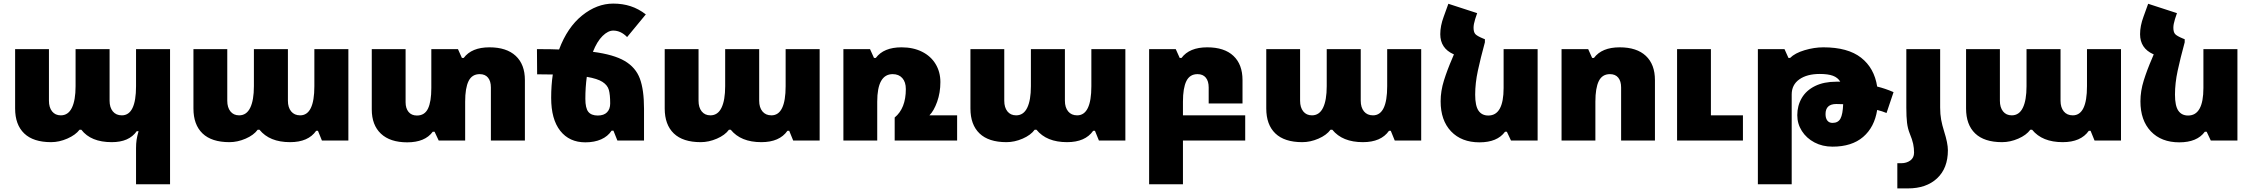

<svg xmlns="http://www.w3.org/2000/svg" viewBox="-20 -781 12521 1067"><path d="M736 42Q736 17 739 -3.5Q742 -24 750 -52H740Q718 -21 683.5 -6Q649 9 601 9Q485 9 432 -60H422Q400 -31 354.5 -11Q309 9 264 9Q165 9 114.5 -39.5Q64 -88 64 -178V-508H252V-221Q252 -184 269.5 -162Q287 -140 318 -140Q359 -140 379.5 -182Q400 -224 400 -302V-508H589V-221Q589 -184 607 -162Q625 -140 657 -140Q736 -140 736 -302V-508H925V243H736Z M1055 -178V-508H1243V-221Q1243 -184 1260.5 -162Q1278 -140 1309 -140Q1350 -140 1370.5 -182Q1391 -224 1391 -302V-508H1580V-221Q1580 -184 1598 -162Q1616 -140 1648 -140Q1727 -140 1727 -302V-508H1916V0H1769L1747 -54H1737Q1693 9 1592 9Q1478 9 1422 -60H1412Q1390 -30 1345 -10.5Q1300 9 1255 9Q1156 9 1105.5 -39.5Q1055 -88 1055 -178Z M2897 -336V0H2708V-295Q2708 -330 2692 -349.5Q2676 -369 2646 -369Q2603 -369 2584 -330.5Q2565 -292 2565 -216V0H2418L2395 -49H2385Q2342 10 2243 10Q2148 10 2097 -38Q2046 -86 2046 -173V-508H2234V-213Q2234 -179 2250.5 -159Q2267 -139 2297 -139Q2340 -139 2358.5 -177.5Q2377 -216 2377 -292V-508H2525L2547 -459H2557Q2601 -518 2700 -518Q2795 -518 2846 -470.5Q2897 -423 2897 -336Z M3559 -177V0H3411L3389 -55H3379Q3358 -23 3320.5 -6.5Q3283 10 3233 10Q3144 10 3093.5 -54Q3043 -118 3043 -237Q3043 -307 3052 -367Q3025 -368 2965 -368L2964 -508Q3049 -508 3087 -506Q3133 -629 3215 -695Q3297 -761 3388 -761Q3440 -761 3484.5 -746.5Q3529 -732 3569 -701L3465 -575Q3430 -611 3388 -611Q3359 -611 3328.5 -581Q3298 -551 3275 -493Q3391 -478 3452 -442Q3513 -406 3536 -344Q3559 -282 3559 -177ZM3371 -206Q3371 -255 3363.5 -281.5Q3356 -308 3328 -326Q3300 -344 3241 -354Q3233 -296 3233 -232Q3233 -180 3249.5 -159.5Q3266 -139 3302 -139Q3336 -139 3353.5 -157Q3371 -175 3371 -206Z M3674 -178V-508H3862V-221Q3862 -184 3879.5 -162Q3897 -140 3928 -140Q3969 -140 3989.5 -182Q4010 -224 4010 -302V-508H4199V-221Q4199 -184 4217 -162Q4235 -140 4267 -140Q4346 -140 4346 -302V-508H4535V0H4388L4366 -54H4356Q4312 9 4211 9Q4097 9 4041 -60H4031Q4009 -30 3964 -10.5Q3919 9 3874 9Q3775 9 3724.5 -39.5Q3674 -88 3674 -178Z M5299 -140V0H4952V-128Q5014 -179 5014 -286Q5014 -325 4994.5 -347Q4975 -369 4941 -369Q4855 -369 4855 -216V0H4667V-508H4815L4837 -459H4847Q4891 -518 4990 -518Q5055 -518 5104 -493.5Q5153 -469 5179.5 -425Q5206 -381 5206 -325Q5206 -266 5188 -215.5Q5170 -165 5145 -140Z M5373 -178V-508H5561V-221Q5561 -184 5578.5 -162Q5596 -140 5627 -140Q5668 -140 5688.5 -182Q5709 -224 5709 -302V-508H5898V-221Q5898 -184 5916 -162Q5934 -140 5966 -140Q6045 -140 6045 -302V-508H6234V0H6087L6065 -54H6055Q6011 9 5910 9Q5796 9 5740 -60H5730Q5708 -30 5663 -10.5Q5618 9 5573 9Q5474 9 5423.5 -39.5Q5373 -88 5373 -178Z M6900 0H6554V243H6366V-508H6514L6536 -459H6546Q6590 -518 6689 -518Q6784 -518 6834.5 -470.5Q6885 -423 6885 -336V-206H6697V-295Q6697 -330 6681 -349.5Q6665 -369 6635 -369Q6592 -369 6573 -330.5Q6554 -292 6554 -216V-140H6900Z M7017 -178V-508H7205V-221Q7205 -184 7222.5 -162Q7240 -140 7271 -140Q7312 -140 7332.5 -182Q7353 -224 7353 -302V-508H7542V-221Q7542 -184 7560 -162Q7578 -140 7610 -140Q7689 -140 7689 -302V-508H7878V0H7731L7709 -54H7699Q7655 9 7554 9Q7440 9 7384 -60H7374Q7352 -30 7307 -10.5Q7262 9 7217 9Q7118 9 7067.5 -39.5Q7017 -88 7017 -178Z M8525 -508V0H8377L8354 -49H8344Q8301 10 8202 10Q8102 10 8044 -51Q7986 -112 7986 -218Q7986 -275 8004.5 -334Q8023 -393 8050 -455L8060 -479L8057 -480Q7984 -513 7984 -591Q7984 -637 8003 -688L8029 -760L8189 -708L8178 -675Q8169 -646 8169 -627Q8169 -603 8178.5 -592Q8188 -581 8222 -567L8232 -563V-546Q8208 -458 8193 -388.5Q8178 -319 8178 -255Q8178 -193 8196.5 -166Q8215 -139 8251 -139Q8336 -139 8336 -292V-508Z M8658 -508H8806L8828 -459H8838Q8882 -518 8981 -518Q9076 -518 9126.5 -470.5Q9177 -423 9177 -336V0H8989V-295Q8989 -330 8973 -349.5Q8957 -369 8927 -369Q8884 -369 8865 -330.5Q8846 -292 8846 -216V0H8658ZM9300 -508H9488V-140H9666V0H9300Z M10464 -153Q10440 -163 10412 -170Q10397 -74 10334 -20Q10271 34 10164 34Q10108 34 10063.5 10.5Q10019 -13 9993.5 -53Q9968 -93 9968 -141Q9968 -194 9993 -236.5Q10018 -279 10067 -303Q10116 -327 10185 -327H10207Q10193 -350 10166 -360Q10139 -370 10093 -370Q10022 -370 9979.5 -340Q9937 -310 9937 -256V243H9749V-508H9897L9919 -459H9928Q9955 -486 10008.5 -502Q10062 -518 10113 -518Q10249 -518 10322.5 -460.5Q10396 -403 10412 -300Q10457 -289 10503 -269ZM10223 -202Q10210 -203 10185 -203Q10125 -203 10125 -147Q10125 -124 10135 -111Q10145 -98 10164 -98Q10195 -98 10208 -122Q10221 -146 10223 -202Z M10805 54Q10805 154 10745 210Q10685 266 10583 266H10524V126H10546Q10575 126 10596 111Q10617 96 10617 67Q10617 42 10612 18.5Q10607 -5 10593 -39Q10582 -66 10578 -98.5Q10574 -131 10574 -183V-508H10762V-183Q10762 -146 10767.5 -116Q10773 -86 10784 -51Q10805 15 10805 54Z M10906 -178V-508H11094V-221Q11094 -184 11111.5 -162Q11129 -140 11160 -140Q11201 -140 11221.5 -182Q11242 -224 11242 -302V-508H11431V-221Q11431 -184 11449 -162Q11467 -140 11499 -140Q11578 -140 11578 -302V-508H11767V0H11620L11598 -54H11588Q11544 9 11443 9Q11329 9 11273 -60H11263Q11241 -30 11196 -10.5Q11151 9 11106 9Q11007 9 10956.5 -39.5Q10906 -88 10906 -178Z M12414 -508V0H12266L12243 -49H12233Q12190 10 12091 10Q11991 10 11933 -51Q11875 -112 11875 -218Q11875 -275 11893.5 -334Q11912 -393 11939 -455L11949 -479L11946 -480Q11873 -513 11873 -591Q11873 -637 11892 -688L11918 -760L12078 -708L12067 -675Q12058 -646 12058 -627Q12058 -603 12067.5 -592Q12077 -581 12111 -567L12121 -563V-546Q12097 -458 12082 -388.5Q12067 -319 12067 -255Q12067 -193 12085.5 -166Q12104 -139 12140 -139Q12225 -139 12225 -292V-508Z"/></svg>

Font: Noto Sans Armenian Black
Style: Regular
Weight: 900
Designer: Monotype Design team
Foundry: Monotype Imaging Inc.
Version: Version 1.000